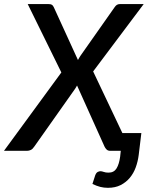

<svg xmlns="http://www.w3.org/2000/svg" viewBox="-58 -740 743 942"><path d="M243 -384.5 78 -720H180Q191.5 -720 196.8 -716.5Q202 -713 206 -704.5L324.5 -445.5Q327 -450.5 330 -455.5Q333 -460.5 336.5 -466L503.5 -703.5Q509 -712 515.2 -716Q521.5 -720 530 -720H647L399 -389.5L542.5 -87H635.5L622.5 20.5Q618.5 52 608 81Q597.5 110 579 132.2Q560.5 154.5 534 168Q507.5 181.5 471.5 181.5Q452 181.5 434.2 177Q416.5 172.5 395.5 162.5L409 120.5Q414 107.5 421.2 103.8Q428.5 100 434.5 100Q441.5 100 451 103.5Q460.5 107 474.5 107Q501 107 513.8 86.2Q526.5 65.5 531.5 28.5L534.5 0H483Q471.5 0 465 -6.5Q458.5 -13 455 -20.5L320 -320.5Q318 -316.5 315.5 -312.5Q313 -308.5 310.5 -304.5L110 -20.5Q102.5 -9 93.5 -4.5Q84.5 0 74 0H-38.5Z"/></svg>

Font: Lato Semibold
Style: Italic
Weight: 600
Italic angle: -7°
Designer: Lukasz Dziedzic
Foundry: tyPoland Lukasz Dziedzic
Version: Version 2.006; 2014-01-15